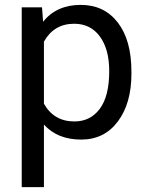

<svg xmlns="http://www.w3.org/2000/svg" viewBox="-20 -558 601 781"><path d="M514.6 -258.3Q514.6 -137.7 459.5 -64Q404.3 9.8 310.1 9.8Q213.9 9.8 158.7 -51.3V203.1H68.4V-528.3H150.9L155.3 -469.7Q210.4 -538.1 308.6 -538.1Q403.8 -538.1 459.2 -466.3Q514.6 -394.5 514.6 -266.6ZM424.3 -268.6Q424.3 -357.9 386.2 -409.7Q348.1 -461.4 281.7 -461.4Q199.7 -461.4 158.7 -388.7V-136.2Q199.2 -64 282.7 -64Q347.7 -64 386 -115.5Q424.3 -167 424.3 -268.6Z"/></svg>

Font: Shabnam FD
Style: Regular
Weight: 400
Foundry: DejaVu fonts team - Redesigned by Saber Rastikerdar - Based on Vazir font
Version: Version 5.00;October 20, 2019;FontCreator 12.0.0.2547 64-bit